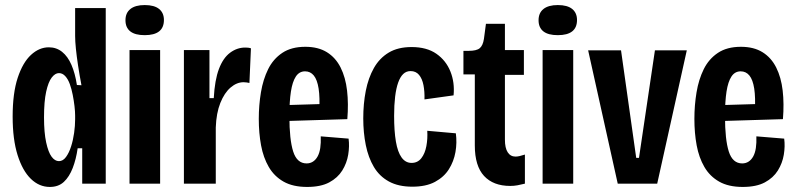

<svg xmlns="http://www.w3.org/2000/svg" viewBox="-20 -726 3148 759"><path d="M177 13Q135 13 102 -19Q69 -51 49.5 -113Q30 -175 30 -265Q30 -358 50 -418.5Q70 -479 102.5 -509Q135 -539 173 -539Q203 -539 225.5 -521Q248 -503 262.5 -469.5Q277 -436 284 -390L302 -389Q294 -431 288.5 -467.5Q283 -504 280 -533.5Q277 -563 277 -584V-694H398V-263V0H305V-140H287Q281 -97 267.5 -62Q254 -27 232.5 -7Q211 13 177 13ZM213 -89Q229 -89 241 -105.5Q253 -122 261 -147Q269 -172 273 -200.5Q277 -229 277 -254V-269Q277 -285 274.5 -306.5Q272 -328 267.5 -351Q263 -374 256 -393.5Q249 -413 238 -425Q227 -437 213 -437Q198 -437 184.5 -419.5Q171 -402 162.5 -363.5Q154 -325 154 -262Q154 -202 162.5 -163Q171 -124 184 -106.5Q197 -89 213 -89Z M492 0V-528H613V0ZM552 -587Q514 -587 495 -602Q476 -617 476 -646Q476 -675 495.5 -690.5Q515 -706 552 -706Q590 -706 609 -690.5Q628 -675 628 -647Q628 -617 609 -602Q590 -587 552 -587Z M707 0V-301V-528H808V-338H825Q829 -410 845.5 -453.5Q862 -497 889.5 -517.5Q917 -538 949 -538Q955 -538 960.5 -537.5Q966 -537 972 -535L966 -398Q962 -399 955.5 -400Q949 -401 943 -401Q916 -401 891.5 -380Q867 -359 851 -319Q835 -279 833 -222V0Z M1194 13Q1138 13 1101 -8Q1064 -29 1042.5 -66Q1021 -103 1012 -151.5Q1003 -200 1003 -256Q1003 -310 1011.5 -361Q1020 -412 1040 -452.5Q1060 -493 1096 -517Q1132 -541 1187 -541Q1238 -541 1272.5 -519.5Q1307 -498 1326.5 -459Q1346 -420 1352 -368Q1358 -316 1353 -255L1092 -247V-310L1259 -315L1242 -285Q1245 -341 1239.5 -376Q1234 -411 1220.5 -427.5Q1207 -444 1186 -444Q1163 -444 1149.5 -423.5Q1136 -403 1130 -364Q1124 -325 1124 -267Q1124 -174 1139 -127Q1154 -80 1192 -80Q1206 -80 1217 -87Q1228 -94 1235.5 -107.5Q1243 -121 1246 -141Q1249 -161 1248 -187L1358 -178Q1362 -148 1356.5 -114.5Q1351 -81 1333 -52Q1315 -23 1281.5 -5Q1248 13 1194 13Z M1610 12Q1555 12 1517.5 -8.5Q1480 -29 1458 -66Q1436 -103 1426 -152.5Q1416 -202 1416 -258Q1416 -316 1426 -367Q1436 -418 1458 -457Q1480 -496 1516.5 -518Q1553 -540 1607 -540Q1667 -540 1705 -513.5Q1743 -487 1760.5 -443.5Q1778 -400 1773 -349L1658 -333Q1659 -364 1654 -389.5Q1649 -415 1636.5 -430Q1624 -445 1603 -445Q1586 -445 1574 -433.5Q1562 -422 1554 -399.5Q1546 -377 1542 -344Q1538 -311 1538 -268Q1538 -208 1545 -166.5Q1552 -125 1567.5 -103.5Q1583 -82 1607 -82Q1631 -82 1645.5 -100.5Q1660 -119 1665.5 -148.5Q1671 -178 1669 -209L1782 -199Q1787 -162 1780.5 -125Q1774 -88 1754.5 -57Q1735 -26 1699.5 -7Q1664 12 1610 12Z M1997 9Q1930 9 1893.5 -30.5Q1857 -70 1857 -151V-432H1812V-525H1833Q1864 -525 1876.5 -535.5Q1889 -546 1893 -572L1901 -632H1976V-528H2051V-430H1976V-174Q1976 -141 1987 -124Q1998 -107 2018 -107Q2025 -107 2034 -109Q2043 -111 2055 -115V0Q2039 4 2025.5 6.5Q2012 9 1997 9Z M2125 0V-528H2246V0ZM2185 -587Q2147 -587 2128 -602Q2109 -617 2109 -646Q2109 -675 2128.5 -690.5Q2148 -706 2185 -706Q2223 -706 2242 -690.5Q2261 -675 2261 -647Q2261 -617 2242 -602Q2223 -587 2185 -587Z M2422 0 2305 -527H2435L2495 -102H2506L2569 -527H2695L2578 0Z M2916 13Q2860 13 2823 -8Q2786 -29 2764.5 -66Q2743 -103 2734 -151.5Q2725 -200 2725 -256Q2725 -310 2733.5 -361Q2742 -412 2762 -452.5Q2782 -493 2818 -517Q2854 -541 2909 -541Q2960 -541 2994.5 -519.5Q3029 -498 3048.5 -459Q3068 -420 3074 -368Q3080 -316 3075 -255L2814 -247V-310L2981 -315L2964 -285Q2967 -341 2961.5 -376Q2956 -411 2942.5 -427.5Q2929 -444 2908 -444Q2885 -444 2871.5 -423.5Q2858 -403 2852 -364Q2846 -325 2846 -267Q2846 -174 2861 -127Q2876 -80 2914 -80Q2928 -80 2939 -87Q2950 -94 2957.5 -107.5Q2965 -121 2968 -141Q2971 -161 2970 -187L3080 -178Q3084 -148 3078.5 -114.5Q3073 -81 3055 -52Q3037 -23 3003.5 -5Q2970 13 2916 13Z"/></svg>

Font: Bricolage Grotesque 36pt Condensed SemiBold
Style: Regular
Weight: 600
Width: 3
Designer: Mathieu Triay
Foundry: Atelier Triay
Version: Version 1.001;gftools[0.9.33.dev8+g029e19f]